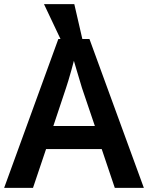

<svg xmlns="http://www.w3.org/2000/svg" viewBox="-20 -905 713 925"><path d="M533 0 470 -187H202L139 0H0L261 -717H411L673 0ZM375 -481Q371 -495 363.5 -519.5Q356 -544 348.5 -569.5Q341 -595 336 -612Q331 -592 323.5 -565.5Q316 -539 309 -515.5Q302 -492 298 -481L237 -298H437ZM307 -642 192 -885H338L394 -642Z"/></svg>

Font: Noto Sans Nag Mundari SemiBold
Style: Regular
Weight: 600
Version: Version 1.000